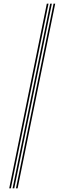

<svg xmlns="http://www.w3.org/2000/svg" viewBox="-20 -820 349 1040"><path d="M66.5 200 270 -800H279L75.5 200ZM30 200 233.5 -800H242.8L39 200ZM48.2 200 251.8 -800H260.8L57.2 200Z"/></svg>

Font: Big Shoulders Inline Display Thin Light
Style: Regular
Weight: 300
Version: Version 2.002